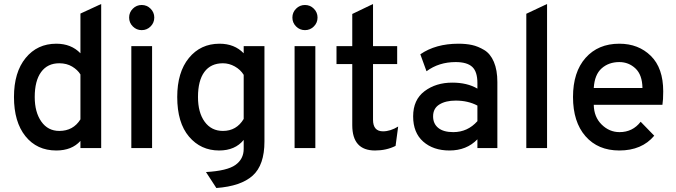

<svg xmlns="http://www.w3.org/2000/svg" viewBox="-20 -742 3388 962"><path d="M262 12Q165 12 107.5 -59.5Q50 -131 50 -256Q50 -380 108.5 -451.5Q167 -523 262 -523Q337 -523 383 -475V-674L487 -722V0H383V-36Q340 12 262 12ZM277 -86Q347 -86 383 -144V-369Q369 -392 341.5 -408.5Q314 -425 277 -425Q218 -425 186 -381Q154 -337 154 -256Q154 -180 187 -133Q220 -86 277 -86Z M734.5 -609.5Q716 -591 690 -591Q664 -591 645.5 -609.5Q627 -628 627 -654Q627 -680 645.5 -698.5Q664 -717 690 -717Q716 -717 734.5 -698.5Q753 -680 753 -654Q753 -628 734.5 -609.5ZM638 0V-511H742V0Z M1064 200 1012 120Q1118 114 1159.5 84.5Q1201 55 1201 4V-41Q1158 12 1078 12Q986 12 927 -57.5Q868 -127 868 -256Q868 -380 926.5 -451.5Q985 -523 1080 -523Q1155 -523 1201 -475V-511H1305V-33Q1305 85 1246 138Q1187 191 1064 200ZM1097 -86Q1165 -86 1201 -146V-367Q1185 -393 1156.5 -409Q1128 -425 1097 -425Q1036 -425 1004 -381.5Q972 -338 972 -256Q972 -178 1005.5 -132Q1039 -86 1097 -86Z M1552.5 -609.5Q1534 -591 1508 -591Q1482 -591 1463.5 -609.5Q1445 -628 1445 -654Q1445 -680 1463.5 -698.5Q1482 -717 1508 -717Q1534 -717 1552.5 -698.5Q1571 -680 1571 -654Q1571 -628 1552.5 -609.5ZM1456 0V-511H1560V0Z M1859 12Q1745 12 1745 -115V-421H1666V-511H1745V-672L1849 -722V-511H1970V-421H1849V-142Q1849 -84 1899 -84Q1936 -84 1975 -108L1962 -11Q1916 12 1859 12Z M2372 0V-44Q2318 12 2232 12Q2151 12 2100.5 -32.5Q2050 -77 2050 -159Q2050 -242 2107 -285Q2164 -328 2246 -328Q2321 -328 2372 -298V-326Q2372 -383 2346 -407Q2320 -431 2263 -431Q2179 -431 2117 -385L2086 -470Q2163 -523 2277 -523Q2315 -523 2345 -516.5Q2375 -510 2406 -491.5Q2437 -473 2454.5 -432Q2472 -391 2472 -331V0ZM2251 -80Q2323 -80 2372 -135V-213Q2325 -238 2263 -238Q2213 -238 2181.5 -218.5Q2150 -199 2150 -159Q2150 -122 2176 -101Q2202 -80 2251 -80Z M2617 0V-673L2721 -722V0Z M3083 12Q2976 12 2913.5 -59.5Q2851 -131 2851 -256Q2851 -381 2914 -452Q2977 -523 3083 -523Q3179 -523 3241 -462Q3303 -401 3303 -284Q3303 -241 3299 -217H2955Q2956 -156 2994.5 -118Q3033 -80 3084 -80Q3150 -80 3190 -132L3258 -62Q3196 12 3083 12ZM2955 -301H3199Q3198 -367 3164 -399Q3130 -431 3083 -431Q3030 -431 2994.5 -399.5Q2959 -368 2955 -301Z"/></svg>

Font: Overpass Light
Style: Bold
Weight: 600
Designer: Delve Withrington, Thomas Jockin
Foundry: Delve Fonts
Version: Version 3.000;DELV;Overpass